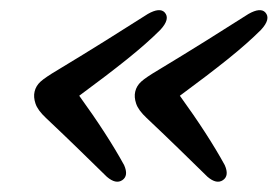

<svg xmlns="http://www.w3.org/2000/svg" viewBox="-20 -423 538 372"><path d="M47 -245.5Q49.5 -256.5 58.5 -264.8Q67.5 -273 92 -287.5Q142.5 -318 186 -345.2Q229.5 -372.5 266.5 -396Q289.5 -409 299 -399Q310.5 -386.5 290.5 -365Q264.5 -339 226.5 -308.5Q188.5 -278 133.5 -237.5Q188.5 -161.5 220.5 -103Q229.5 -82.5 217 -74Q204.5 -65.5 187 -80.5Q160.5 -106.5 132 -134.2Q103.5 -162 69 -194.5Q53 -209.5 48.8 -222.2Q44.5 -235 47 -245.5ZM242 -245.5Q244.5 -256.5 253.5 -264.8Q262.5 -273 287 -287.5Q337.5 -318 381 -345.2Q424.5 -372.5 461.5 -396Q484.5 -409 494 -399Q505.5 -386.5 485.5 -365Q459.5 -339 421.5 -308.5Q383.5 -278 328.5 -237.5Q383.5 -161.5 415.5 -103Q424.5 -82.5 412 -74Q399.5 -65.5 382 -80.5Q355.5 -106.5 327 -134.2Q298.5 -162 264 -194.5Q248 -209.5 243.8 -222.2Q239.5 -235 242 -245.5Z"/></svg>

Font: Fraunces 144pt SuperSoft
Style: Italic
Weight: 400
Italic angle: -16°
Version: Version 1.000;[b76b70a41]